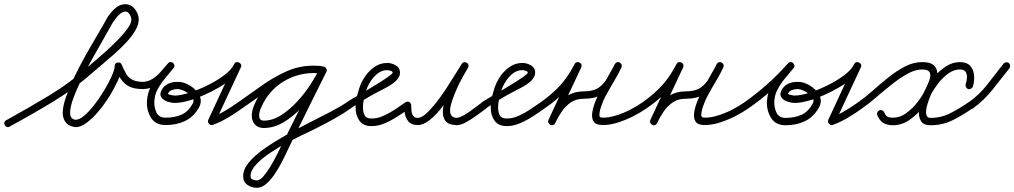

<svg xmlns="http://www.w3.org/2000/svg" viewBox="-37 -577 4818 912"><path d="M-14 17Q-18 11 -16 4Q-14 -3 -7 -6Q98 -64 197.5 -124Q297 -184 387 -265Q399 -275 422.5 -295Q446 -315 474 -340.5Q502 -366 527.5 -392.5Q553 -419 570 -443Q587 -467 587 -484Q587 -495 579 -508.5Q571 -522 559 -522Q547 -522 534.5 -512Q522 -502 512.5 -489Q503 -476 497 -467Q497 -467 497 -467Q497 -467 497 -467Q480 -436 455 -392.5Q430 -349 402.5 -300Q375 -251 351 -202Q327 -153 311.5 -111Q296 -69 296 -40Q296 -12 321 -8Q322 -8 322 -8Q340 -8 363.5 -28Q387 -48 411 -79Q435 -110 456 -144.5Q477 -179 490.5 -208.5Q504 -238 507 -254Q507 -255 507 -254Q507 -254 507 -254Q507 -261 508 -265Q509 -278 522 -280Q536 -282 541 -270Q552 -244 562.5 -226Q573 -208 591 -198.5Q609 -189 641 -188Q641 -188 641 -188Q641 -188 641 -188Q648 -188 653 -183Q658 -178 658 -171Q658 -164 653 -158.5Q648 -153 641 -154Q601 -154 577 -166Q553 -178 537.5 -201Q522 -224 509 -256Q506 -263 511.5 -267Q517 -271 524 -272Q531 -273 537 -270.5Q543 -268 542 -261Q542 -259 542 -256Q542 -253 541 -250Q541 -250 541 -250Q541 -250 541 -250Q538 -228 522.5 -193.5Q507 -159 483.5 -121Q460 -83 432 -49.5Q404 -16 375.5 5.5Q347 27 322 27Q319 27 317 26Q290 23 275.5 4.5Q261 -14 261 -40Q261 -72 276.5 -116.5Q292 -161 316 -211Q340 -261 368 -311Q396 -361 422.5 -405.5Q449 -450 467 -483Q467 -483 467 -483Q467 -483 467 -483Q479 -507 504 -532Q529 -557 559 -557Q586 -557 604 -533.5Q622 -510 622 -484Q622 -460 605.5 -432Q589 -404 563 -376Q537 -348 508 -322.5Q479 -297 453 -275Q427 -253 411 -239Q319 -157 217.5 -95.5Q116 -34 9 24Q3 28 -4 26Q-11 24 -14 17Z M641 -154Q634 -153 629 -158.5Q624 -164 624 -171Q623 -178 628.5 -183Q634 -188 641 -188Q667 -189 688.5 -203Q710 -217 727.5 -237.5Q745 -258 761 -276Q767 -283 773.5 -282.5Q780 -282 785 -278Q790 -273 791.5 -266.5Q793 -260 787 -253Q768 -230 747.5 -205.5Q727 -181 712 -153.5Q697 -126 696 -93Q696 -93 696 -93Q696 -93 696 -93Q696 -93 696 -93Q695 -66 706.5 -42Q718 -18 750 -18Q792 -18 824.5 -32Q857 -46 878 -84Q888 -101 875 -117Q862 -133 841 -143.5Q820 -154 806 -154Q806 -154 806 -154Q806 -154 806 -154Q793 -154 780 -149.5Q767 -145 761 -132Q760 -129 774 -126Q788 -123 793 -123Q820 -123 862.5 -136.5Q905 -150 949.5 -172Q994 -194 1028.5 -220Q1063 -246 1075 -272Q1079 -280 1085.5 -281.5Q1092 -283 1098 -280Q1104 -278 1107.5 -271.5Q1111 -265 1107 -257Q1076 -191 1045.5 -125Q1015 -59 984 7Q982 12 976 10Q970 8 965 3Q961 -3 959 -8.5Q957 -14 962 -16Q997 -30 1030 -49.5Q1063 -69 1094 -91Q1094 -91 1094 -91Q1094 -91 1094 -91Q1100 -95 1107 -94Q1114 -93 1118 -87Q1122 -81 1121 -74Q1120 -67 1114 -63Q1081 -39 1046.5 -18.5Q1012 2 975 16Q964 20 956 11Q948 3 952 -7Q983 -73 1013.5 -139.5Q1044 -206 1075 -272Q1079 -280 1085.5 -281.5Q1092 -283 1098 -280Q1104 -278 1107.5 -271.5Q1111 -265 1107 -257Q1095 -232 1068 -208Q1041 -184 1004.5 -162.5Q968 -141 929 -124Q890 -107 854.5 -97.5Q819 -88 793 -88Q778 -88 759.5 -94Q741 -100 730.5 -113Q720 -126 729 -146Q740 -169 761.5 -179Q783 -189 807 -188Q807 -188 806 -188Q806 -188 806 -188Q827 -189 850 -178.5Q873 -168 891 -150.5Q909 -133 915 -111.5Q921 -90 908 -66Q882 -21 841.5 -2Q801 17 750 17Q702 17 680.5 -17.5Q659 -52 661 -95Q661 -95 661 -95Q661 -95 661 -95Q663 -132 678 -163Q693 -194 715.5 -221.5Q738 -249 761 -276Q766 -282 773 -282Q780 -282 785 -277Q790 -273 791.5 -266Q793 -259 787 -253Q767 -230 746 -207.5Q725 -185 699.5 -169.5Q674 -154 641 -154Q641 -154 641 -154Q641 -154 641 -154Z M1090 -67Q1085 -73 1086.5 -80Q1088 -87 1094 -91Q1147 -128 1203.5 -168.5Q1260 -209 1321.5 -237Q1383 -265 1450 -265Q1461 -265 1472 -264.5Q1483 -264 1494 -262Q1503 -261 1506.5 -255Q1510 -249 1509 -243Q1508 -236 1503 -231Q1498 -226 1490 -228Q1472 -230 1454 -230Q1379 -230 1315 -193Q1251 -156 1215 -90Q1208 -77 1201 -60.5Q1194 -44 1194 -28Q1194 -4 1216 -4Q1258 -4 1298.5 -30Q1339 -56 1375 -95Q1411 -134 1438 -176Q1465 -218 1481 -251Q1485 -259 1492 -260.5Q1499 -262 1505 -259Q1511 -256 1514 -249.5Q1517 -243 1513 -235Q1474 -158 1436 -80.5Q1398 -3 1360 74Q1360 74 1360 74Q1359 74 1359 74Q1349 94 1335 124.5Q1321 155 1304.5 187.5Q1288 220 1268.5 249Q1249 278 1227.5 296.5Q1206 315 1183 315Q1158 315 1138 301Q1118 287 1118 260Q1118 227 1146 193.5Q1174 160 1220 128Q1266 96 1321 65Q1376 34 1431.5 6Q1487 -22 1534 -46.5Q1581 -71 1610 -91Q1616 -95 1623 -94Q1630 -93 1634 -87Q1638 -81 1637 -74Q1636 -67 1630 -63Q1595 -38 1557 -16.5Q1519 5 1481 24Q1459 36 1419.5 54.5Q1380 73 1334 97Q1288 121 1247 148.5Q1206 176 1179.5 204.5Q1153 233 1153 260Q1153 272 1163.5 276Q1174 280 1183 280Q1197 280 1213 262Q1229 244 1246 216Q1263 188 1278.5 157.5Q1294 127 1307 100Q1320 73 1329 58Q1329 58 1328 58Q1328 58 1328 58Q1367 -19 1405 -96Q1443 -173 1481 -251Q1485 -259 1492 -260.5Q1499 -262 1505 -259Q1511 -256 1514 -249.5Q1517 -243 1513 -235Q1494 -198 1464 -152Q1434 -106 1394.5 -64.5Q1355 -23 1309.5 4Q1264 31 1216 31Q1189 31 1174 14.5Q1159 -2 1159 -28Q1159 -48 1167 -69Q1175 -90 1184 -107Q1225 -182 1297 -223.5Q1369 -265 1454 -265Q1474 -265 1494 -262Q1503 -261 1506.5 -255Q1510 -249 1509 -243Q1508 -236 1503 -231.5Q1498 -227 1490 -228Q1480 -229 1470 -229.5Q1460 -230 1450 -230Q1387 -230 1329 -202.5Q1271 -175 1217.5 -136Q1164 -97 1114 -63Q1108 -58 1101 -59.5Q1094 -61 1090 -67Z M1630 -63Q1624 -58 1617 -59.5Q1610 -61 1606 -67Q1601 -73 1602.5 -80Q1604 -87 1610 -91Q1618 -97 1642 -111Q1666 -125 1697.5 -143.5Q1729 -162 1758.5 -180.5Q1788 -199 1808 -213Q1828 -227 1828 -232Q1828 -238 1817.5 -241Q1807 -244 1803 -244Q1776 -244 1754.5 -226Q1733 -208 1718.5 -183Q1704 -158 1699 -134Q1699 -134 1699 -134Q1699 -133 1699 -133Q1694 -116 1690.5 -100Q1687 -84 1687 -66Q1687 -44 1695 -29Q1703 -14 1728 -14Q1756 -14 1785 -27Q1814 -40 1840.5 -58Q1867 -76 1889 -91Q1895 -95 1902 -94Q1909 -93 1913 -87Q1917 -81 1916 -74Q1915 -67 1909 -63Q1884 -45 1854 -25.5Q1824 -6 1792 8Q1760 22 1728 22Q1688 22 1670 -4Q1652 -30 1652 -66Q1652 -87 1655.5 -105.5Q1659 -124 1665 -143Q1665 -143 1665 -142Q1665 -142 1665 -142Q1672 -173 1691 -204.5Q1710 -236 1738.5 -257Q1767 -278 1803 -278Q1823 -278 1843 -266.5Q1863 -255 1863 -232Q1863 -220 1857 -210Q1851 -200 1843 -192Q1823 -174 1796.5 -160.5Q1770 -147 1746 -134Q1716 -118 1687 -100Q1658 -82 1630 -63Q1630 -63 1630 -63Q1630 -63 1630 -63Z M1882 -77H1881Q1881 -84 1886.5 -89Q1892 -94 1899 -94Q1906 -94 1911 -89Q1916 -84 1916 -77Q1916 -65 1917.5 -51Q1919 -37 1925.5 -27Q1932 -17 1947 -17Q1965 -17 1988 -38Q2011 -59 2036 -91Q2061 -123 2084 -158.5Q2107 -194 2126 -225Q2145 -256 2156 -273Q2161 -281 2168 -281.5Q2175 -282 2180 -279Q2186 -276 2188 -269Q2190 -262 2186 -255Q2183 -249 2171.5 -230Q2160 -211 2146.5 -184Q2133 -157 2121.5 -128.5Q2110 -100 2104 -75.5Q2098 -51 2103.5 -35Q2109 -19 2130 -17Q2130 -17 2129 -17Q2129 -17 2129 -17Q2145 -17 2169.5 -31.5Q2194 -46 2217 -64Q2240 -82 2254 -91Q2254 -91 2254 -91Q2254 -91 2254 -91Q2260 -95 2267 -94Q2274 -93 2278 -87Q2282 -81 2281 -74Q2280 -67 2274 -63Q2256 -50 2230.5 -31Q2205 -12 2178 3Q2151 18 2129 18Q2129 18 2129 17Q2128 17 2128 17Q2093 16 2079 -2.5Q2065 -21 2066.5 -50Q2068 -79 2079 -112Q2090 -145 2105 -177.5Q2120 -210 2134.5 -235.5Q2149 -261 2156 -273Q2160 -280 2167 -281Q2174 -282 2180 -279Q2186 -275 2188 -268.5Q2190 -262 2186 -255Q2172 -233 2152 -199.5Q2132 -166 2107 -128.5Q2082 -91 2054.5 -57.5Q2027 -24 1999.5 -3.5Q1972 17 1947 17Q1920 17 1906 3Q1892 -11 1887 -32.5Q1882 -54 1882 -77Q1882 -77 1882 -77Q1882 -77 1882 -77Z M2272 -63Q2266 -58 2259 -59.5Q2252 -61 2248 -67Q2243 -73 2244.5 -80Q2246 -87 2252 -91Q2260 -97 2284 -111Q2308 -125 2339.5 -143.5Q2371 -162 2400.5 -180.5Q2430 -199 2450 -213Q2470 -227 2470 -232Q2470 -238 2459.5 -241Q2449 -244 2445 -244Q2418 -244 2396.5 -226Q2375 -208 2360.5 -183Q2346 -158 2341 -134Q2341 -134 2341 -134Q2341 -133 2341 -133Q2336 -116 2332.5 -100Q2329 -84 2329 -66Q2329 -44 2337 -29Q2345 -14 2370 -14Q2398 -14 2427 -27Q2456 -40 2482.5 -58Q2509 -76 2531 -91Q2537 -95 2544 -94Q2551 -93 2555 -87Q2559 -81 2558 -74Q2557 -67 2551 -63Q2526 -45 2496 -25.5Q2466 -6 2434 8Q2402 22 2370 22Q2330 22 2312 -4Q2294 -30 2294 -66Q2294 -87 2297.5 -105.5Q2301 -124 2307 -143Q2307 -143 2307 -142Q2307 -142 2307 -142Q2314 -173 2333 -204.5Q2352 -236 2380.5 -257Q2409 -278 2445 -278Q2465 -278 2485 -266.5Q2505 -255 2505 -232Q2505 -220 2499 -210Q2493 -200 2485 -192Q2465 -174 2438.5 -160.5Q2412 -147 2388 -134Q2358 -118 2329 -100Q2300 -82 2272 -63Q2272 -63 2272 -63Q2272 -63 2272 -63Z M2551 -63Q2545 -58 2538 -59.5Q2531 -61 2527 -67Q2522 -73 2523.5 -80Q2525 -87 2531 -91Q2586 -130 2623.5 -171Q2661 -212 2692 -272Q2696 -280 2703 -281.5Q2710 -283 2716 -280Q2722 -277 2724.5 -271Q2727 -265 2724 -257Q2693 -191 2662 -125Q2631 -59 2600 7Q2596 15 2589.5 16.5Q2583 18 2577 15Q2571 13 2568 6.5Q2565 0 2569 -8Q2586 -43 2608 -74Q2630 -105 2661.5 -124Q2693 -143 2737 -143Q2781 -143 2806.5 -160.5Q2832 -178 2848.5 -207.5Q2865 -237 2884 -273Q2888 -280 2894.5 -281.5Q2901 -283 2907 -280Q2912 -277 2915 -271Q2918 -265 2915 -257Q2899 -223 2879 -190Q2859 -157 2841 -123.5Q2823 -90 2813 -53Q2810 -40 2810 -29Q2810 -18 2827 -18Q2856 -18 2891 -29Q2926 -40 2958.5 -57Q2991 -74 3015 -91Q3015 -91 3015 -91Q3015 -91 3015 -91Q3021 -95 3028 -94Q3035 -93 3039 -87Q3043 -81 3042 -74Q3041 -67 3035 -63Q3008 -44 2972 -25.5Q2936 -7 2898 5Q2860 17 2827 17Q2794 17 2783 0.5Q2772 -16 2776.5 -44Q2781 -72 2795 -105Q2809 -138 2827 -171Q2845 -204 2860.5 -230.5Q2876 -257 2883 -272Q2887 -279 2893.5 -280.5Q2900 -282 2906 -279Q2912 -276 2915 -270Q2918 -264 2914 -256Q2892 -215 2871.5 -181Q2851 -147 2820 -127.5Q2789 -108 2737 -108Q2700 -108 2675 -91Q2650 -74 2632 -48Q2614 -22 2600 8Q2596 16 2589 17.5Q2582 19 2577 16Q2571 13 2568 6.5Q2565 0 2568 -7Q2599 -74 2630 -140Q2661 -206 2692 -272Q2696 -280 2702.5 -281.5Q2709 -283 2715 -280Q2721 -277 2724 -270.5Q2727 -264 2724 -257Q2691 -192 2650.5 -147.5Q2610 -103 2551 -63Q2551 -63 2551 -63Q2551 -63 2551 -63Z M3035 -63Q3029 -58 3022 -59.5Q3015 -61 3011 -67Q3006 -73 3007.5 -80Q3009 -87 3015 -91Q3070 -130 3107.5 -171Q3145 -212 3176 -272Q3180 -280 3187 -281.5Q3194 -283 3200 -280Q3206 -277 3208.5 -271Q3211 -265 3208 -257Q3177 -191 3146 -125Q3115 -59 3084 7Q3080 15 3073.5 16.5Q3067 18 3061 15Q3055 13 3052 6.5Q3049 0 3053 -8Q3070 -43 3092 -74Q3114 -105 3145.5 -124Q3177 -143 3221 -143Q3265 -143 3290.5 -160.5Q3316 -178 3332.5 -207.5Q3349 -237 3368 -273Q3372 -280 3378.5 -281.5Q3385 -283 3391 -280Q3396 -277 3399 -271Q3402 -265 3399 -257Q3383 -223 3363 -190Q3343 -157 3325 -123.5Q3307 -90 3297 -53Q3294 -40 3294 -29Q3294 -18 3311 -18Q3340 -18 3375 -29Q3410 -40 3442.5 -57Q3475 -74 3499 -91Q3499 -91 3499 -91Q3499 -91 3499 -91Q3505 -95 3512 -94Q3519 -93 3523 -87Q3527 -81 3526 -74Q3525 -67 3519 -63Q3492 -44 3456 -25.5Q3420 -7 3382 5Q3344 17 3311 17Q3278 17 3267 0.5Q3256 -16 3260.5 -44Q3265 -72 3279 -105Q3293 -138 3311 -171Q3329 -204 3344.5 -230.5Q3360 -257 3367 -272Q3371 -279 3377.5 -280.5Q3384 -282 3390 -279Q3396 -276 3399 -270Q3402 -264 3398 -256Q3376 -215 3355.5 -181Q3335 -147 3304 -127.5Q3273 -108 3221 -108Q3184 -108 3159 -91Q3134 -74 3116 -48Q3098 -22 3084 8Q3080 16 3073 17.5Q3066 19 3061 16Q3055 13 3052 6.5Q3049 0 3052 -7Q3083 -74 3114 -140Q3145 -206 3176 -272Q3180 -280 3186.5 -281.5Q3193 -283 3199 -280Q3205 -277 3208 -270.5Q3211 -264 3208 -257Q3175 -192 3134.5 -147.5Q3094 -103 3035 -63Q3035 -63 3035 -63Q3035 -63 3035 -63Z M3519 -63Q3513 -58 3506 -59.5Q3499 -61 3495 -67Q3490 -73 3491.5 -80Q3493 -87 3499 -91Q3556 -131 3608 -177.5Q3660 -224 3706 -276Q3712 -283 3719 -282.5Q3726 -282 3730 -278Q3735 -273 3736.5 -266.5Q3738 -260 3732 -253Q3713 -230 3692.5 -205.5Q3672 -181 3657 -153.5Q3642 -126 3641 -93Q3641 -93 3641 -93Q3641 -93 3641 -93Q3641 -93 3641 -93Q3640 -66 3651.5 -41.5Q3663 -17 3695 -17Q3737 -17 3769.5 -31.5Q3802 -46 3823 -84Q3833 -101 3820 -117Q3807 -133 3786 -143.5Q3765 -154 3751 -154Q3751 -154 3751 -154Q3751 -154 3751 -154Q3738 -154 3725 -149.5Q3712 -145 3706 -132Q3705 -129 3719 -126Q3733 -123 3738 -123Q3765 -123 3807.5 -136.5Q3850 -150 3894.5 -172Q3939 -194 3973.5 -220Q4008 -246 4020 -272Q4024 -280 4030.5 -281.5Q4037 -283 4043 -280Q4049 -278 4052.5 -271.5Q4056 -265 4052 -257Q4021 -191 3990.5 -125Q3960 -59 3929 7Q3927 12 3921 10Q3915 8 3910 3Q3906 -3 3904 -8.5Q3902 -14 3907 -16Q3942 -30 3975 -49.5Q4008 -69 4039 -91Q4039 -91 4039 -91Q4039 -91 4039 -91Q4045 -95 4052 -94Q4059 -93 4063 -87Q4067 -81 4066 -74Q4065 -67 4059 -63Q4026 -39 3991.5 -18.5Q3957 2 3920 16Q3909 20 3901 11Q3893 3 3897 -7Q3928 -73 3958.5 -139.5Q3989 -206 4020 -272Q4024 -280 4030.5 -281.5Q4037 -283 4043 -280Q4049 -278 4052.5 -271.5Q4056 -265 4052 -257Q4040 -232 4013 -208Q3986 -184 3949.5 -162.5Q3913 -141 3874 -124Q3835 -107 3799.5 -97.5Q3764 -88 3738 -88Q3723 -88 3704.5 -94Q3686 -100 3675.5 -113Q3665 -126 3674 -146Q3685 -169 3706.5 -179Q3728 -189 3752 -188Q3752 -188 3751 -188Q3751 -188 3751 -188Q3772 -189 3795 -178.5Q3818 -168 3836 -150.5Q3854 -133 3860 -111.5Q3866 -90 3853 -66Q3827 -21 3786.5 -1.5Q3746 18 3695 18Q3647 18 3625.5 -17Q3604 -52 3606 -95Q3606 -95 3606 -95Q3606 -95 3606 -95Q3606 -95 3606 -95Q3606 -95 3606 -95Q3608 -132 3623 -163Q3638 -194 3660.5 -221.5Q3683 -249 3706 -276Q3711 -282 3718 -282Q3725 -282 3730 -277Q3735 -273 3736.5 -266Q3738 -259 3732 -253Q3685 -199 3631.5 -151.5Q3578 -104 3519 -63Q3519 -63 3519 -63Q3519 -63 3519 -63Z M4059 -63Q4053 -58 4046 -59.5Q4039 -61 4035 -67Q4030 -73 4031.5 -80Q4033 -87 4039 -91Q4072 -114 4108 -146Q4144 -178 4182.5 -209Q4221 -240 4261.5 -261Q4302 -282 4343 -282Q4381 -282 4397.5 -268Q4414 -254 4415 -231.5Q4416 -209 4407 -182.5Q4398 -156 4387 -133Q4372 -100 4344.5 -65Q4317 -30 4281 -6Q4245 18 4205 18Q4177 18 4159 7Q4141 -4 4130 -30Q4128 -37 4130.5 -43.5Q4133 -50 4140 -53Q4146 -56 4153 -53Q4160 -50 4163 -44Q4169 -28 4178 -23Q4187 -18 4205 -18Q4238 -18 4267.5 -39.5Q4297 -61 4320.5 -91Q4344 -121 4356 -147Q4363 -162 4371 -179.5Q4379 -197 4381.5 -212.5Q4384 -228 4376 -237.5Q4368 -247 4343 -247Q4310 -247 4272.5 -226Q4235 -205 4197 -174.5Q4159 -144 4123.5 -113.5Q4088 -83 4059 -63Q4059 -63 4059 -63Q4059 -63 4059 -63ZM4584 -165Q4581 -159 4574.5 -155.5Q4568 -152 4561 -154Q4555 -157 4551.5 -163.5Q4548 -170 4550 -177Q4555 -191 4556 -207.5Q4557 -224 4550 -235.5Q4543 -247 4522 -247Q4494 -247 4467 -227.5Q4440 -208 4419.5 -181Q4399 -154 4387 -132Q4384 -126 4377 -108Q4370 -90 4365 -69Q4360 -48 4363 -32.5Q4366 -17 4383 -17Q4434 -17 4478.5 -40Q4523 -63 4563 -91Q4569 -95 4576 -94Q4583 -93 4587 -87Q4591 -81 4590 -74Q4589 -67 4583 -63Q4538 -31 4489 -6.5Q4440 18 4383 18Q4350 18 4338 -1.5Q4326 -21 4328 -49Q4330 -77 4339 -104.5Q4348 -132 4356 -148Q4371 -177 4396.5 -208Q4422 -239 4454.5 -260.5Q4487 -282 4522 -282Q4556 -282 4572 -263.5Q4588 -245 4590 -218Q4592 -191 4584 -165Q4584 -165 4584 -165Q4584 -165 4584 -165Z M4583 -61Q4577 -57 4570 -58.5Q4563 -60 4559 -66Q4555 -71 4556 -78.5Q4557 -86 4563 -90Q4614 -126 4653 -176Q4692 -226 4730 -275Q4730 -275 4730 -275Q4730 -275 4730 -275Q4735 -280 4742 -281Q4749 -282 4755 -278Q4760 -273 4761 -266Q4762 -259 4758 -253Q4718 -202 4677 -150.5Q4636 -99 4583 -61Q4583 -61 4583 -61Q4583 -61 4583 -61Z"/></svg>

Font: FRB American Cursive
Style: Italic
Weight: 400
Italic angle: -25°
Version: Version 2.0;Modular Font Editor K font №1